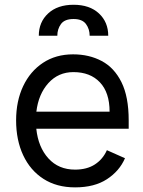

<svg xmlns="http://www.w3.org/2000/svg" viewBox="-20 -783 608 814"><path d="M298.3 11.4Q220.2 11.4 164.2 -24.7Q108.3 -60.7 78.3 -124.8Q48.3 -188.9 48.3 -272.7Q48.3 -354.4 78.1 -417.6Q108 -480.8 162.3 -516.7Q216.6 -552.6 289.8 -552.6Q358 -552.6 411.2 -524.3Q464.5 -496.1 495 -434.5Q525.6 -372.9 525.6 -272.7V-237.2H133.9Q142 -159.1 185.2 -111.5Q228.3 -63.9 298.3 -63.9Q348.4 -63.9 382.3 -85.9Q416.2 -108 433.2 -146.3L509.9 -112.2Q486.5 -57.9 433.4 -23.3Q380.3 11.4 298.3 11.4ZM291.2 -477.3Q227.3 -477.3 185.2 -430.8Q143.1 -384.2 134.2 -309.7H444.6Q444.6 -390.6 403.6 -433.9Q362.6 -477.3 291.2 -477.3ZM438.9 -631.4H360.1Q360.1 -659.8 344.5 -681.1Q328.8 -702.4 291.9 -702.4Q253.9 -702.4 238.5 -681.1Q223 -659.8 223 -631.4H144.5Q144.5 -689.3 184.1 -726Q223.7 -762.8 291.9 -762.8Q360.1 -762.8 399.5 -726Q438.9 -689.3 438.9 -631.4Z"/></svg>

Font: Interface
Style: Regular
Weight: 400
Designer: Rasmus Andersson
Foundry: rsms
Version: Version 1.8